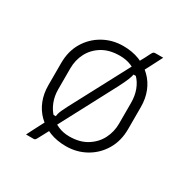

<svg xmlns="http://www.w3.org/2000/svg" viewBox="-147 -717 893 907"><g transform="rotate(30 300.0 -263.0)"><path d="M490 -582Q481 -565 472.5 -548Q464 -531 455 -514Q446 -497 437 -480L432 -443H395L409 -446Q407 -433 399.5 -414Q392 -395 374 -360Q331 -279 288 -197.5Q245 -116 202 -35Q202 -33 202.5 -30Q203 -27 203 -25Q197 -13 190.5 -1.5Q184 10 178 22Q172 34 165 46Q161 53 158 54.5Q155 56 150 56Q145 56 139.5 56Q134 56 128.5 56Q123 56 118.5 56Q114 56 110 56Q118 40 126 24.5Q134 9 142 -6.5Q150 -22 158 -37L168 -89H195L188 -86Q189 -95 191 -103Q193 -111 198.5 -123.5Q204 -136 214 -155Q259 -240 304 -324.5Q349 -409 394 -494Q396 -498 397 -502Q398 -506 399 -510Q407 -524 414.5 -538.5Q422 -553 429 -567Q434 -577 437.5 -579.5Q441 -582 449 -582Q455 -582 459.5 -582Q464 -582 468.5 -582Q473 -582 478 -582Q483 -582 490 -582ZM300 -536Q349 -536 388.5 -520.5Q428 -505 456.5 -477Q485 -449 500 -411Q515 -373 515 -328V-207Q515 -143 486 -94Q457 -45 408 -17.5Q359 10 300 10Q251 10 211.5 -5.5Q172 -21 143.5 -49Q115 -77 100 -115Q85 -153 85 -198V-319Q85 -384 114 -432.5Q143 -481 192 -508.5Q241 -536 300 -536ZM309 -488Q252 -488 213.5 -464.5Q175 -441 155 -403Q135 -365 135 -319V-205Q135 -168 147.5 -136.5Q160 -105 182 -83Q202 -62 230 -50Q258 -38 291 -38Q348 -38 387 -62.5Q426 -87 445.5 -125.5Q465 -164 465 -207V-321Q465 -360 453 -391.5Q441 -423 419 -445Q399 -465 371 -476.5Q343 -488 309 -488Z"/></g></svg>

Font: Recursive Sans Linear Light
Style: Regular
Weight: 300
Version: Version 1.085